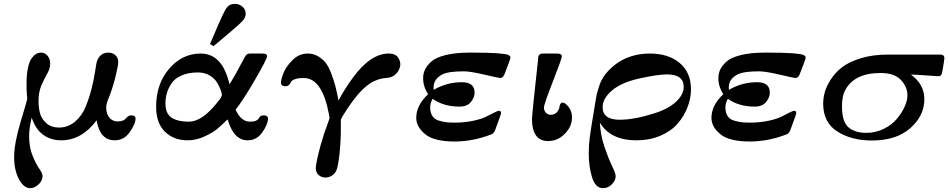

<svg xmlns="http://www.w3.org/2000/svg" viewBox="-20 -731 4973 1007"><path d="M54.2 92.8Q54.2 21 88.6 -93.5Q123 -208 123 -211.9Q123 -213.9 121.1 -235.8Q119.1 -257.8 119.1 -288.1Q119.1 -338.9 126.5 -374Q133.8 -409.2 146 -425.5Q158.2 -441.9 170.2 -448.5Q182.1 -455.1 194.8 -455.1Q215.8 -455.1 229.5 -438.5Q243.2 -421.9 243.2 -397.9Q243.2 -371.1 227.5 -344.5Q211.9 -317.9 197 -283Q182.1 -248 182.1 -201.2Q182.1 -165 190.2 -136Q198.2 -106.9 223.6 -84.5Q249 -62 289.1 -62Q336.9 -62 373.5 -93Q410.2 -124 429.7 -172.6Q449.2 -221.2 460.7 -267.1Q472.2 -313 479 -357.9Q485.8 -402.8 488.8 -411.1Q505.9 -455.1 548.8 -455.1Q569.8 -455.1 585 -441.7Q600.1 -428.2 600.1 -405.8Q600.1 -386.7 585 -325.9Q569.8 -265.1 546.9 -209Q537.1 -185.1 537.1 -168Q537.1 -133.8 553.5 -114Q569.8 -94.2 597.2 -94.2Q627.9 -94.2 640.4 -110.1Q652.8 -126 668 -126Q690.9 -126 690.9 -108.9Q690.9 -82 660.9 -38.6Q630.9 4.9 582 4.9Q503.9 4.9 486.8 -100.1Q408.7 4.9 300.8 4.9Q225.6 4.9 180.2 -48.8Q161.1 -71.8 146 -113.8Q132.8 -58.6 132.8 -17.1Q132.8 41 150.4 84.5Q168 127.9 185.5 153.1Q203.1 178.2 203.1 191.9Q203.1 217.8 181.6 236.8Q160.2 255.9 138.2 255.9Q105 255.9 79.6 209.2Q54.2 162.6 54.2 92.8Z M798.8 -170.9Q798.8 -291 867.2 -370.6Q935.5 -450.2 1032.7 -450.2Q1146.5 -450.2 1183.6 -289.1Q1204.6 -319.8 1262.7 -429.2Q1269.5 -442.4 1275.1 -446.3Q1280.8 -450.2 1293.5 -450.2H1355.5Q1380.4 -450.2 1380.9 -437Q1380.9 -421.9 1317.6 -313Q1254.4 -204.1 1215.8 -155.8Q1243.7 -92.8 1291.5 -92.8Q1311.5 -92.8 1322.5 -97.9Q1333.5 -103 1336.7 -109.6Q1339.8 -116.2 1345.7 -121.1Q1351.6 -126 1362.8 -126Q1385.7 -126 1385.7 -108.9Q1385.7 -80.1 1356.2 -37.6Q1326.7 4.9 1278.8 4.9Q1205.6 4.9 1173.8 -105Q1139.6 -71.8 1117.7 -53.5Q1095.7 -35.2 1052.2 -15.1Q1008.8 4.9 963.9 4.9Q890.6 4.9 844.7 -40.5Q798.8 -85.9 798.8 -170.9ZM847.7 -189Q847.7 -134.8 880.1 -113.8Q912.6 -92.8 970.7 -92.8Q1036.6 -92.8 1111.8 -184.1Q1114.7 -188 1120.1 -194.6Q1125.5 -201.2 1127.4 -203.6Q1129.4 -206.1 1133.1 -210.4Q1136.7 -214.8 1137.7 -217.5Q1138.7 -220.2 1140.6 -223.6Q1142.6 -227.1 1143.1 -230Q1143.6 -232.9 1143.6 -235.8Q1143.6 -241.7 1137.7 -258.3Q1131.8 -274.9 1119.1 -296.9Q1106.4 -318.8 1080.1 -335Q1053.7 -351.1 1018.6 -351.1Q967.8 -351.1 931.6 -335Q895.5 -318.8 878.7 -292.5Q861.8 -266.1 854.7 -241Q847.7 -215.8 847.7 -189ZM1081.5 -500Q1092.8 -526.9 1111.8 -570.8Q1150.9 -663.6 1166.7 -687.3Q1182.6 -710.9 1212.4 -710.9Q1233.4 -710.9 1251 -696.5Q1268.6 -682.1 1268.6 -659.2Q1268.6 -639.2 1252.2 -621.1Q1235.8 -603 1166.5 -544.9Q1125.5 -510.7 1099.6 -488.8Z M1453.6 -296.9Q1453.6 -314 1466.6 -347.4Q1479.5 -380.9 1513.9 -415.5Q1548.3 -450.2 1594.2 -450.2Q1624 -450.2 1648.7 -435.5Q1673.3 -420.9 1689 -400.4Q1704.6 -379.9 1718 -344Q1731.4 -308.1 1739 -279.1Q1746.6 -250 1755.4 -204.1Q1789.6 -268.1 1833.5 -327.1Q1924.3 -450.2 2019.5 -450.2Q2051.8 -450.2 2065.7 -432.1Q2079.6 -414.1 2079.6 -394Q2079.6 -371.1 2062 -349.1Q2044.4 -327.1 2016.6 -323.2Q2015.6 -323.2 2000 -321.5Q1984.4 -319.8 1973.4 -316.9Q1962.4 -314 1943.4 -305.9Q1924.3 -297.9 1902.3 -280Q1880.4 -262.2 1857.4 -235.8Q1828.6 -201.7 1799.6 -157.7Q1770.5 -113.8 1767.6 -102.1V-71.8V-47.9Q1767.6 12.2 1760 81.5Q1752.4 150.9 1741.2 168.9Q1721.2 199.7 1686.5 200.2Q1666.5 200.2 1651.4 187Q1636.2 173.8 1636.2 150.9Q1636.2 141.1 1641.4 113.5Q1646.5 85.9 1661.9 29.5Q1677.2 -26.9 1700.2 -86.9Q1708 -106.9 1708.5 -113.8Q1708.5 -115.7 1707 -120.8Q1705.6 -126 1705.6 -129.9Q1670.4 -321.8 1573.2 -321.8Q1542.5 -321.8 1525.9 -315.4Q1509.3 -309.1 1505.9 -300.5Q1502.4 -292 1495.4 -285.4Q1488.3 -278.8 1476.6 -278.8Q1453.6 -278.8 1453.6 -296.9Z M2163.1 -112.8Q2163.1 -178.7 2225.1 -236.8Q2199.2 -276.9 2199.2 -320.8Q2199.2 -344.7 2208.7 -365.5Q2218.3 -386.2 2241.7 -407.7Q2265.1 -429.2 2317.1 -442.1Q2369.1 -455.1 2442.9 -455.1H2451.2Q2541 -455.1 2588.1 -451.7Q2635.3 -448.2 2646.2 -442.6Q2657.2 -437 2657.2 -428.2Q2657.2 -421.4 2627 -344.2Q2619.1 -322.3 2604 -321.8Q2596.2 -321.8 2521.2 -339.4Q2446.3 -356.9 2413.1 -356.9Q2332 -356.9 2300.3 -340.8Q2254.4 -316.9 2253.9 -272.9Q2253.9 -264.2 2254.9 -259.8Q2322.8 -299.8 2402.3 -299.8Q2469.2 -299.8 2469.2 -245.1Q2469.2 -220.2 2449.7 -196Q2430.2 -171.9 2390.1 -171.9Q2306.2 -171.9 2249 -212.9Q2235.8 -189 2236.3 -167Q2236.3 -140.1 2247.8 -122.6Q2259.3 -105 2281.7 -98.4Q2304.2 -91.8 2321.5 -89.8Q2338.9 -87.9 2366.2 -87.9Q2417 -87.9 2461.4 -97.4Q2505.9 -106.9 2529.5 -118.9Q2553.2 -130.9 2571.8 -140.4Q2590.3 -149.9 2597.2 -149.9Q2608.4 -149.9 2607.9 -136.2Q2607.9 -132.3 2576.2 -46.9Q2574.2 -43 2572.8 -40Q2571.3 -37.1 2568.6 -34.7Q2565.9 -32.2 2564.5 -30.5Q2563 -28.8 2559.6 -27.3Q2556.2 -25.9 2554.7 -25.4Q2553.2 -24.9 2547.6 -22.9Q2542 -21 2540 -20Q2454.1 10.7 2365.2 11.2Q2256.3 11.2 2209.7 -27.3Q2163.1 -65.9 2163.1 -112.8Z M2770 -109.9Q2770 -126 2801.8 -416Q2801.8 -418 2802.2 -421.9Q2802.7 -425.8 2802.7 -428Q2802.7 -430.2 2803.2 -433.1Q2803.7 -436 2804.7 -438Q2805.7 -439.9 2806.9 -441.9Q2808.1 -443.8 2810.1 -445.3Q2812 -446.8 2814.5 -448Q2816.9 -449.2 2820.3 -449.7Q2823.7 -450.2 2827.6 -450.2H2900.9Q2926.8 -450.2 2926.8 -436Q2926.8 -423.8 2879.9 -304Q2833 -184.1 2833 -167Q2833 -150.9 2843 -139.9Q2853 -128.9 2867.7 -128.9Q2900.9 -128.9 2913.1 -164.1Q2913.1 -166 2914.6 -173.1Q2916 -180.2 2917.5 -183.1Q2918.9 -186 2921.9 -189.5Q2924.8 -192.9 2929.7 -192.9Q2944.8 -192.9 2962.4 -169.9Q2980 -147 2980 -115.2Q2980 -67.4 2942.4 -29.3Q2904.8 8.8 2855 8.8Q2770 9.3 2770 -109.9Z M3067.9 75.2Q3067.9 31.2 3072.8 -7.8Q3077.6 -46.9 3103 -198.2Q3106.9 -224.1 3109.9 -236.6Q3112.8 -249 3122.8 -280.5Q3132.8 -312 3153.3 -339.1Q3173.8 -366.2 3202.6 -389.2Q3279.8 -450.2 3388.7 -450.2Q3485.8 -450.2 3544.9 -400.6Q3604 -351.1 3604 -262.2Q3604 -215.3 3585.9 -168.7Q3567.9 -122.1 3534.4 -83Q3501 -43.9 3444.3 -19.5Q3387.7 4.9 3317.9 4.9Q3181.6 4.9 3126 -87.9Q3129.9 -20 3150.9 41Q3171.9 102.1 3190.4 140.1Q3209 178.2 3209 192.9Q3209 215.8 3189 235.8Q3168.9 255.9 3143.1 255.9Q3103 255.9 3085.4 199.5Q3067.9 143.1 3067.9 75.2ZM3140.6 -168.9Q3140.6 -103 3230 -103Q3306.2 -103 3410.6 -136.2Q3482.4 -158.2 3524.2 -196Q3565.9 -233.9 3565.9 -275.9Q3565.9 -340.8 3478 -340.8Q3431.2 -340.8 3335 -319.8Q3238.8 -298.8 3189 -255.9Q3140.6 -213.9 3140.6 -168.9Z M3711.4 -112.8Q3711.4 -178.7 3773.4 -236.8Q3747.6 -276.9 3747.6 -320.8Q3747.6 -344.7 3757.1 -365.5Q3766.6 -386.2 3790 -407.7Q3813.5 -429.2 3865.5 -442.1Q3917.5 -455.1 3991.2 -455.1H3999.5Q4089.4 -455.1 4136.5 -451.7Q4183.6 -448.2 4194.6 -442.6Q4205.6 -437 4205.6 -428.2Q4205.6 -421.4 4175.3 -344.2Q4167.5 -322.3 4152.3 -321.8Q4144.5 -321.8 4069.6 -339.4Q3994.6 -356.9 3961.4 -356.9Q3880.4 -356.9 3848.6 -340.8Q3802.7 -316.9 3802.2 -272.9Q3802.2 -264.2 3803.2 -259.8Q3871.1 -299.8 3950.7 -299.8Q4017.6 -299.8 4017.6 -245.1Q4017.6 -220.2 3998 -196Q3978.5 -171.9 3938.5 -171.9Q3854.5 -171.9 3797.4 -212.9Q3784.2 -189 3784.7 -167Q3784.7 -140.1 3796.1 -122.6Q3807.6 -105 3830.1 -98.4Q3852.5 -91.8 3869.9 -89.8Q3887.2 -87.9 3914.6 -87.9Q3965.3 -87.9 4009.8 -97.4Q4054.2 -106.9 4077.9 -118.9Q4101.6 -130.9 4120.1 -140.4Q4138.7 -149.9 4145.5 -149.9Q4156.7 -149.9 4156.2 -136.2Q4156.2 -132.3 4124.5 -46.9Q4122.6 -43 4121.1 -40Q4119.6 -37.1 4116.9 -34.7Q4114.3 -32.2 4112.8 -30.5Q4111.3 -28.8 4107.9 -27.3Q4104.5 -25.9 4103 -25.4Q4101.6 -24.9 4095.9 -22.9Q4090.3 -21 4088.4 -20Q4002.4 10.7 3913.6 11.2Q3804.7 11.2 3758.1 -27.3Q3711.4 -65.9 3711.4 -112.8Z M4297.4 -187Q4297.4 -214.8 4305.2 -245.4Q4313 -275.9 4336.2 -312.5Q4359.4 -349.1 4395.3 -377.4Q4431.2 -405.8 4494.1 -425.3Q4557.1 -444.8 4638.2 -444.8H4911.1Q4933.1 -444.8 4933.1 -425.8Q4933.1 -418 4922.4 -356Q4919.4 -340.8 4914.8 -335.9Q4910.2 -331.1 4899.4 -331.1Q4896.5 -331.1 4839.4 -335.4Q4782.2 -339.8 4757.3 -339.8Q4828.1 -289.1 4828.1 -210.9Q4828.1 -124 4754.6 -59.1Q4681.2 5.9 4553.2 5.9Q4445.3 5.9 4371.3 -41.5Q4297.4 -88.9 4297.4 -187ZM4396 -172.9Q4396 -92.8 4429.7 -63.5Q4463.4 -34.2 4524.4 -34.2Q4572.3 -34.2 4614.3 -54.7Q4656.2 -75.2 4682.6 -106.2Q4709 -137.2 4724.1 -170.2Q4739.3 -203.1 4739.3 -231Q4739.3 -274.9 4705.3 -311.5Q4671.4 -348.1 4598.1 -348.1Q4457 -348.1 4410.2 -252.9Q4396 -223.6 4396 -172.9Z"/></svg>

Font: CMU Serif Extra
Style: BoldSlanted
Weight: 700
Italic angle: -9.46001°
Version: Version 0.7.0